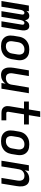

<svg xmlns="http://www.w3.org/2000/svg" viewBox="1408 -2184 783 3642"><g transform="rotate(90 1799.0 -363.5)"><path d="M-2 0 84 -520H192L184 -472Q192 -484 202 -495Q212 -506 224.5 -513.5Q237 -521 251 -524.5Q265 -528 278 -528Q296 -528 311.5 -522.5Q327 -517 337.5 -505.5Q348 -494 354 -478.5Q360 -463 362 -447Q370 -463 380.5 -478Q391 -493 405 -505Q419 -517 436 -522.5Q453 -528 470 -528Q471 -528 471 -528Q471 -528 471 -528Q488 -528 504.5 -522Q521 -516 531.5 -503.5Q542 -491 547.5 -475Q553 -459 555 -442Q557 -425 555.5 -407Q554 -389 551 -371L490 0H382L446 -389Q448 -398 447 -406.5Q446 -415 442 -422Q438 -429 430 -432.5Q422 -436 413 -436Q405 -436 396.5 -431.5Q388 -427 382 -420Q376 -413 372 -404.5Q368 -396 365 -387.5Q362 -379 360 -370.5Q358 -362 356 -354L298 0H190L254 -389Q256 -398 255 -406.5Q254 -415 249.5 -422Q245 -429 237.5 -432.5Q230 -436 221 -436Q212 -436 204 -431.5Q196 -427 190 -420Q184 -413 179.5 -404.5Q175 -396 172 -387.5Q169 -379 167 -370.5Q165 -362 164 -354L106 0Z M856 8Q824 8 793 2.5Q762 -3 736 -17.5Q710 -32 690.5 -55.5Q671 -79 662 -107.5Q653 -136 652.5 -168Q652 -200 657 -232L674 -332Q678 -359 688 -386Q698 -413 715.5 -437Q733 -461 757 -479Q781 -497 807.5 -508.5Q834 -520 862 -524Q890 -528 917 -528Q950 -528 981 -522.5Q1012 -517 1038 -502.5Q1064 -488 1083 -464.5Q1102 -441 1111.5 -412.5Q1121 -384 1121.5 -352Q1122 -320 1116 -288L1100 -188Q1095 -161 1085 -134Q1075 -107 1058 -83Q1041 -59 1017 -41Q993 -23 966 -11.5Q939 0 911 4Q883 8 856 8ZM857 -84Q873 -84 889 -87Q905 -90 920.5 -97.5Q936 -105 949 -116.5Q962 -128 971.5 -142Q981 -156 986.5 -171.5Q992 -187 994 -203L1011 -303Q1014 -320 1014 -336.5Q1014 -353 1010.5 -368.5Q1007 -384 998.5 -397.5Q990 -411 977.5 -420Q965 -429 949 -432.5Q933 -436 916 -436Q901 -436 884.5 -433Q868 -430 853 -422.5Q838 -415 824.5 -403.5Q811 -392 802 -378Q793 -364 787.5 -348.5Q782 -333 779 -317L763 -217Q760 -200 759.5 -183.5Q759 -167 762.5 -151.5Q766 -136 774.5 -122.5Q783 -109 795.5 -100Q808 -91 824 -87.5Q840 -84 857 -84Z M1401 8Q1373 8 1346.5 0Q1320 -8 1302 -26.5Q1284 -45 1274 -69.5Q1264 -94 1260.5 -121Q1257 -148 1259 -176Q1261 -204 1265 -232L1313 -520H1421L1371 -217Q1368 -201 1367.5 -184.5Q1367 -168 1370 -153Q1373 -138 1380 -124.5Q1387 -111 1398.5 -101.5Q1410 -92 1425.5 -88Q1441 -84 1458 -84Q1479 -84 1501.5 -90.5Q1524 -97 1542 -112Q1560 -127 1570.5 -148Q1581 -169 1584 -191L1639 -520H1747L1661 0H1553L1566 -80Q1552 -59 1533.5 -41.5Q1515 -24 1493 -13Q1471 -2 1447.5 3Q1424 8 1401 8Z M2123 0Q2102 0 2082 -3.5Q2062 -7 2045 -16Q2028 -25 2015.5 -40Q2003 -55 1997 -74Q1991 -93 1991 -113.5Q1991 -134 1994 -155L2039 -428H1905V-520H2055L2090 -735H2198L2163 -520H2339V-428H2147L2100 -140Q2098 -132 2098 -124Q2098 -116 2100.5 -108.5Q2103 -101 2109 -96.5Q2115 -92 2123 -92H2261V0Z M2656 8Q2624 8 2593 2.5Q2562 -3 2536 -17.5Q2510 -32 2490.5 -55.5Q2471 -79 2462 -107.5Q2453 -136 2452.5 -168Q2452 -200 2457 -232L2474 -332Q2478 -359 2488 -386Q2498 -413 2515.5 -437Q2533 -461 2557 -479Q2581 -497 2607.5 -508.5Q2634 -520 2662 -524Q2690 -528 2717 -528Q2750 -528 2781 -522.5Q2812 -517 2838 -502.5Q2864 -488 2883 -464.5Q2902 -441 2911.5 -412.5Q2921 -384 2921.5 -352Q2922 -320 2916 -288L2900 -188Q2895 -161 2885 -134Q2875 -107 2858 -83Q2841 -59 2817 -41Q2793 -23 2766 -11.5Q2739 0 2711 4Q2683 8 2656 8ZM2657 -84Q2673 -84 2689 -87Q2705 -90 2720.5 -97.5Q2736 -105 2749 -116.5Q2762 -128 2771.5 -142Q2781 -156 2786.5 -171.5Q2792 -187 2794 -203L2811 -303Q2814 -320 2814 -336.5Q2814 -353 2810.5 -368.5Q2807 -384 2798.5 -397.5Q2790 -411 2777.5 -420Q2765 -429 2749 -432.5Q2733 -436 2716 -436Q2701 -436 2684.5 -433Q2668 -430 2653 -422.5Q2638 -415 2624.5 -403.5Q2611 -392 2602 -378Q2593 -364 2587.5 -348.5Q2582 -333 2579 -317L2563 -217Q2560 -200 2559.5 -183.5Q2559 -167 2562.5 -151.5Q2566 -136 2574.5 -122.5Q2583 -109 2595.5 -100Q2608 -91 2624 -87.5Q2640 -84 2657 -84Z M3027 0 3113 -520H3221L3208 -440Q3221 -461 3240 -478.5Q3259 -496 3281 -507Q3303 -518 3326.5 -523Q3350 -528 3373 -528Q3401 -528 3427 -520Q3453 -512 3471 -493.5Q3489 -475 3499 -450.5Q3509 -426 3512.5 -399Q3516 -372 3514.5 -344Q3513 -316 3508 -288L3461 0H3353L3403 -303Q3405 -319 3406 -335.5Q3407 -352 3404 -367Q3401 -382 3394 -395.5Q3387 -409 3375 -418.5Q3363 -428 3347.5 -432Q3332 -436 3316 -436Q3294 -436 3272 -429.5Q3250 -423 3231.5 -408Q3213 -393 3203 -372Q3193 -351 3189 -329L3135 0Z"/></g></svg>

Font: Iosevka SS04 SmBd Ex Obl
Style: Regular
Weight: 600
Width: 7
Italic angle: -9°
Monospace: yes
Designer: Belleve Invis
Foundry: Belleve Invis
Version: Version 19.0.0; ttfautohint (v1.8.4)